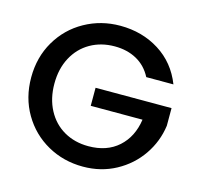

<svg xmlns="http://www.w3.org/2000/svg" viewBox="-103 -816 979 935"><g transform="rotate(15 386.5 -349.0)"><path d="M578 -495Q551 -547 503 -573.5Q455 -600 392 -600Q323 -600 269 -569Q215 -538 184.5 -481Q154 -424 154 -349Q154 -274 184.5 -216.5Q215 -159 269 -128Q323 -97 392 -97Q485 -97 543 -149Q601 -201 614 -290H353V-381H736V-292Q725 -211 678.5 -143Q632 -75 557.5 -34.5Q483 6 392 6Q294 6 213 -39.5Q132 -85 84.5 -166Q37 -247 37 -349Q37 -451 84.5 -532Q132 -613 213.5 -658.5Q295 -704 392 -704Q503 -704 589.5 -649.5Q676 -595 715 -495Z"/></g></svg>

Font: Poppins-Tabular Medium
Style: Regular
Weight: 500
Designer: Ninad Kale (Devanagari), Jonny Pinhorn (Latin)
Foundry: Indian Type Foundry
Version: Version 4.004